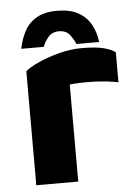

<svg xmlns="http://www.w3.org/2000/svg" viewBox="-50 -718 540 757"><g transform="rotate(-5 219.5 -339.0)"><path d="M63 0V-451Q78 -465 114 -481.5Q150 -498 196.5 -510.5Q243 -523 288 -523Q344 -523 374.5 -515Q405 -507 421 -495V-376Q405 -380 379 -383Q353 -386 324 -387Q295 -388 269.5 -387Q244 -386 229 -384V0ZM204 -678Q154 -678 122.5 -659.5Q91 -641 74.5 -609.5Q58 -578 51 -541H140Q146 -559 161.5 -578Q177 -597 204 -597Q233 -597 247.5 -578Q262 -559 269 -541H359Q355 -578 338 -609.5Q321 -641 288.5 -659.5Q256 -678 204 -678Z"/></g></svg>

Font: Maven Pro ExtraBold
Style: Regular
Weight: 800
Designer: Joe Prince
Foundry: Joe Prince
Version: Version 2.100